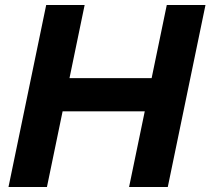

<svg xmlns="http://www.w3.org/2000/svg" viewBox="-20 -749 843 769"><path d="M14 0 165 -729H319L168 0ZM497 0 648 -729H803L652 0ZM180 -303 210 -436H636L611 -303Z"/></svg>

Font: Mona Sans ExtraLight
Style: Bold Italic
Weight: 700
Italic angle: -11.6951°
Version: Version 2.000